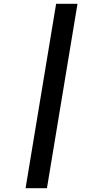

<svg xmlns="http://www.w3.org/2000/svg" viewBox="-20 -843 540 1006"><path d="M114 143 274 -823H386L226 143Z"/></svg>

Font: Iosevka Curly Slab
Style: Bold Italic
Weight: 700
Italic angle: -9°
Monospace: yes
Designer: Belleve Invis
Foundry: Belleve Invis
Version: Version 22.1.2; ttfautohint (v1.8.4)